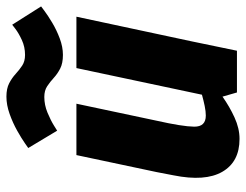

<svg xmlns="http://www.w3.org/2000/svg" viewBox="-104 -654 766 598"><g transform="rotate(-90 279.0 -355.0)"><path d="M145 8Q74 8 43 -45.5Q12 -99 32 -198L42 -250L95 -500H255L202 -250Q184 -170 183.5 -133.5Q183 -97 218 -97Q231 -97 248 -100.5Q265 -104 283 -109L366 -500H526L449 -140L420 0H290L277 -45Q246 -23 212 -7.5Q178 8 146 8H145ZM117 -650Q117 -650 132 -660.5Q147 -671 171 -684.5Q195 -698 223 -708Q251 -718 277 -718Q302 -718 318.5 -709.5Q335 -701 347.5 -689.5Q360 -678 373.5 -669Q387 -660 407 -660Q432 -660 453.5 -670Q475 -680 488 -690Q501 -700 501 -700L558 -610Q558 -610 544 -599.5Q530 -589 507.5 -575.5Q485 -562 458.5 -552Q432 -542 407 -542Q381 -542 364.5 -550.5Q348 -559 335.5 -570.5Q323 -582 309.5 -591Q296 -600 276 -600Q251 -600 227 -590Q203 -580 187 -570Q171 -560 171 -560Z"/></g></svg>

Font: Epunda Sans ExtraBold
Style: Italic
Weight: 800
Italic angle: -12.0243°
Designer: Simon Atzbach
Foundry: typofactur
Version: Version 2.204; ttfautohint (v1.8.4.7-5d5b)